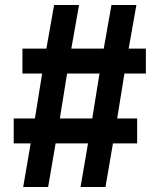

<svg xmlns="http://www.w3.org/2000/svg" viewBox="-20 -750 640 770"><path d="M73 0 103 -175H35V-275H120L149 -455H70V-555H166L197 -730H297L266 -555H396L427 -730H527L496 -555H565V-455H479L450 -275H530V-175H433L403 0H303L333 -175H203L173 0ZM220 -275H350L379 -455H249Z"/></svg>

Font: NKDuy Mono ExtraBold
Style: Regular
Weight: 800
Monospace: yes
Designer: NKDuy
Foundry: NKDuy
Version: Version 2.251; ttfautohint (v1.8.4.7-5d5b)